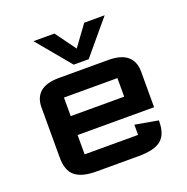

<svg xmlns="http://www.w3.org/2000/svg" viewBox="-130 -845 947 972"><g transform="rotate(-20 344.0 -359.5)"><path d="M76 -125V-395Q76 -448.5 109.2 -476.8Q142.5 -505 211 -505H476Q544.5 -505 578.2 -476.2Q612 -447.5 612 -393V-201H200V-97Q200 -97 200 -97Q200 -97 200 -97H488Q488 -97 488 -97Q488 -97 488 -97V-152L612 -130V-125Q612 -55 575.5 -25Q539 5 453 5H225Q149.5 5 112.8 -24.5Q76 -54 76 -125ZM200 -303H488V-403Q488 -403 488 -403Q488 -403 488 -403H200Q200 -403 200 -403Q200 -403 200 -403ZM536 -724 384 -542.5H303.5L152.5 -724H265.5L345.5 -614L426 -724Z"/></g></svg>

Font: Science Gothic
Style: Regular
Weight: 400
Designer: Thomas Phinney, Vassil Kateliev, Brandon Buerkle
Foundry: Font Detective LLC
Version: Version 1.018